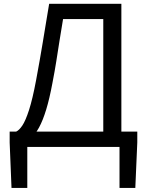

<svg xmlns="http://www.w3.org/2000/svg" viewBox="-20 -753 752 984"><path d="M119.9 0V210.1H39L29.5 -22.8V-78.6H683.6V-22.8L673.5 210.1H592.5V0ZM509.3 -35.1V-655.2H303.2Q292.5 -592.6 284.6 -541.6Q276.7 -490.6 268.7 -440.2Q260.8 -389.8 248.7 -327.5Q233.7 -246.9 216.6 -191Q199.5 -135.1 180.1 -99.6Q160.6 -64 138.4 -46.3Q116.1 -28.6 90.1 -24L62.9 -78.6Q78 -85.2 94.5 -109.7Q111 -134.2 128.9 -189.6Q146.8 -245 165 -342Q175.2 -396.7 183.3 -442.9Q191.4 -489.1 198.8 -533.5Q206.2 -577.9 214.1 -626.3Q221.9 -674.7 231.9 -733.4H602V-35.1Z"/></svg>

Font: Noto Sans HK Thin
Style: Regular
Weight: 100
Designer: Ryoko NISHIZUKA 西塚涼子 (kana, bopomofo & ideographs); Paul D. Hunt (Latin, Greek & Cyrillic); Sandoll Communications 산돌커뮤니
Foundry: Adobe
Version: Version 2.004-H2;hotconv 1.0.118;makeotfexe 2.5.65603